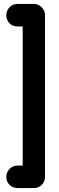

<svg xmlns="http://www.w3.org/2000/svg" viewBox="-20 -849 301 973"><path d="M95 -10V-715H69Q44 -715 28 -731Q12 -747 12 -772Q12 -795 28 -812Q44 -829 69 -829H152Q175 -829 191.5 -812Q208 -795 208 -772V47Q208 72 191.5 88Q175 104 152 104H70Q45 104 28.5 88Q12 72 12 47Q12 24 28.5 7Q45 -10 70 -10Z"/></svg>

Font: VDS
Style: Bold
Weight: 700
Designer: artmaker
Foundry: artmaker
Version: Version 1.000 2009 initial release